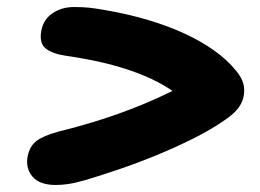

<svg xmlns="http://www.w3.org/2000/svg" viewBox="-20 -610 740 547"><path d="M139 -83Q92 -83 72 -107.5Q52 -132 59 -166Q65 -194 84 -208.5Q103 -223 146 -235Q216 -252 284 -274.5Q352 -297 413.5 -324Q475 -351 526 -380L512 -318Q485 -344 449.5 -365Q414 -386 370 -402.5Q326 -419 275.5 -431Q225 -443 168 -451Q128 -457 109.5 -472.5Q91 -488 98 -524Q104 -555 130 -572.5Q156 -590 191 -590Q215 -590 234.5 -588Q254 -586 281 -581Q345 -570 402 -553Q459 -536 506.5 -514Q554 -492 591 -465.5Q628 -439 653 -408Q668 -390 673 -372.5Q678 -355 674 -335Q671 -319 659.5 -303Q648 -287 622 -269Q582 -241 531 -215.5Q480 -190 425 -167.5Q370 -145 317 -127Q264 -109 220 -96Q191 -88 173 -85.5Q155 -83 139 -83Z"/></svg>

Font: Shantell Sans
Style: Bold Italic
Weight: 700
Italic angle: -11°
Designer: Stephen Nixon, Anya Danilova, Shantell Martin
Foundry: Arrow Type
Version: Version 1.011;[c5ecc13dd]